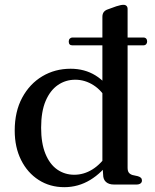

<svg xmlns="http://www.w3.org/2000/svg" viewBox="-20 -765 644 796"><path d="M509 -728V-69.5Q509 -56 514.2 -49.2Q519.5 -42.5 529 -39.5L551.5 -34.5Q560 -32 564.2 -27.8Q568.5 -23.5 568.5 -16.5Q568.5 -9 562.5 -4.5Q556.5 0 546 0H452Q431.5 0 419.5 -10.5Q407.5 -21 407.5 -41.5L404.5 -85.5V-695Q404.5 -707.5 410.2 -715Q416 -722.5 426.5 -726L462.5 -739Q473 -742 479.2 -743.5Q485.5 -745 492 -745Q500 -745 504.5 -740.5Q509 -736 509 -728ZM426.5 -127.5 440.5 -103Q403.5 -49 354 -19Q304.5 11 246.5 11Q187 11 140.5 -18.8Q94 -48.5 67.5 -101.5Q41 -154.5 41 -223.5Q41 -302.5 72 -360Q103 -417.5 155.5 -448.8Q208 -480 272.5 -480Q331 -480 376 -452.2Q421 -424.5 448.5 -373L427 -344Q404 -388.5 368.2 -411.5Q332.5 -434.5 292 -434.5Q252 -434.5 220 -412.5Q188 -390.5 169.2 -346.5Q150.5 -302.5 150.5 -235.5Q150.5 -171.5 168.2 -127.8Q186 -84 217.2 -62.2Q248.5 -40.5 288 -40.5Q327.5 -40.5 363 -62.5Q398.5 -84.5 426.5 -127.5ZM265 -593Q265 -600.5 269.5 -605Q274 -609.5 280 -609.5H574Q582 -609.5 586 -605Q590 -600.5 590 -593Q590 -586 585.8 -581.5Q581.5 -577 574 -577H280Q265 -577 265 -593Z"/></svg>

Font: Fraunces 10pt
Style: Regular
Weight: 400
Version: Version 1.000;[b76b70a41]